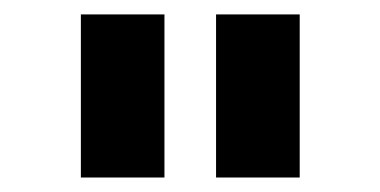

<svg xmlns="http://www.w3.org/2000/svg" viewBox="-20 -737 533 269"><path d="M282.7 -716.8H399.9V-488.3H282.7ZM93.3 -716.8H210.4V-488.3H93.3Z"/></svg>

Font: DavidDev Light
Style: Regular
Weight: 300
Designer: David.dev
Foundry: David.dev
Version: Version 1.001;FEAKit 1.0